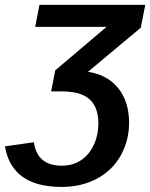

<svg xmlns="http://www.w3.org/2000/svg" viewBox="-70 -548 607 776"><path d="M418 80.6Q383.8 141.1 321.5 174.3Q259.3 207.5 179.2 207.5Q78.1 207.5 20.8 166.3Q-36.6 125 -49.8 43.5L66.9 26.9Q80.6 121.6 179.2 121.6Q230 121.6 265.6 93.8Q294.9 70.8 311.3 33Q327.6 -4.9 327.6 -48.3Q327.6 -95.7 309.1 -126Q292 -153.3 260.5 -166Q229 -178.7 176.3 -178.7H136.7L153.3 -263.7L360.8 -439.5H72.3L89.4 -528.3H517.1L499 -436L285.6 -257.8Q363.8 -246.1 407.7 -191.7Q451.7 -137.2 451.7 -51.8Q451.7 19.5 418 80.6Z"/></svg>

Font: Arimo SemiBold
Style: Italic
Weight: 600
Italic angle: -12°
Version: Version 1.33